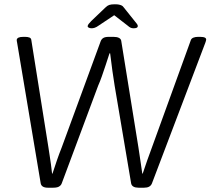

<svg xmlns="http://www.w3.org/2000/svg" viewBox="-20 -874 982 896"><path d="M204 2Q189 2 180.5 -3Q172 -8 170 -18L60 -674Q59 -678 58.5 -682Q58 -686 58 -688Q59 -695 66.5 -698.5Q74 -702 89 -702H97Q109 -702 117 -699Q125 -696 126 -688L206 -186Q209 -167 212 -146.5Q215 -126 218 -105.5Q221 -85 223 -64H225Q235 -95 245.5 -125.5Q256 -156 268 -186L450 -682Q454 -692 462.5 -697Q471 -702 488 -702H510Q526 -702 535.5 -697Q545 -692 546 -682L626 -186Q629 -166 632 -146Q635 -126 638 -105.5Q641 -85 644 -64H646Q656 -95 667 -125.5Q678 -156 689 -186L871 -688Q874 -695 883 -698.5Q892 -702 904 -702H914Q929 -702 936 -698.5Q943 -695 942 -688Q942 -686 940.5 -681.5Q939 -677 938 -674L689 -18Q685 -8 676 -3Q667 2 652 2H627Q612 2 603 -3Q594 -8 592 -18L515 -474Q510 -504 504.5 -543.5Q499 -583 494 -625H491Q482 -597 473 -570Q464 -543 455.5 -518.5Q447 -494 438 -474L268 -18Q266 -12 260.5 -7Q255 -2 247 0Q239 2 228 2ZM408 -742Q399 -742 394 -745Q389 -748 389 -751Q389 -756 393.5 -762Q398 -768 406 -776L472 -839Q481 -848 490 -851Q499 -854 516 -854Q528 -854 535 -852.5Q542 -851 547.5 -848.5Q553 -846 557 -840L609 -775Q615 -768 619 -762.5Q623 -757 623 -753Q623 -747 618 -744.5Q613 -742 603 -742Q596 -742 590 -744.5Q584 -747 575 -755L513 -803L441 -755Q430 -747 422 -744.5Q414 -742 408 -742Z"/></svg>

Font: Asap Light
Style: Italic
Weight: 300
Italic angle: -6°
Designer: Pablo Cosgaya
Foundry: Omnibus-Type
Version: Version 3.001